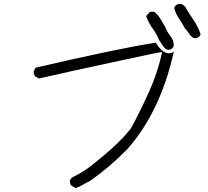

<svg xmlns="http://www.w3.org/2000/svg" viewBox="-20 -867 1040 959"><path d="M829 -619H814Q799 -628 791.5 -641Q784 -654 775 -666Q763 -696 742 -725.5Q721 -755 710 -787L729 -808H750Q769 -794 781 -773L805 -733Q815 -707 831.5 -686.5Q848 -666 848 -638Q843 -624 829 -619ZM357 72 335 59Q329 51 329 35Q332 22 353 13Q407 -14 455 -55Q542 -124 596 -181L633 -224Q682 -314 725 -410Q768 -506 790 -607Q776 -607 584 -565Q327 -510 175 -475L154 -486L147 -508L158 -529Q562 -623 758 -654Q790 -601 823 -601Q835 -601 848 -608Q782 -311 617 -123Q528 -32 428 38Q410 46 393 56.5Q376 67 357 72ZM962 -677H947Q933 -685 924.5 -699Q916 -713 904 -725Q890 -751 873.5 -775Q857 -799 850 -828Q856 -842 870 -847H887L904 -835Q923 -801 946 -768Q969 -735 982 -696Q978 -683 962 -677Z"/></svg>

Font: Yozai
Style: Regular
Weight: 400
Designer: LXGW / Y.OzVox
Foundry: LXGW / Y.OzVox
Version: Version 0.861;October 22, 2024